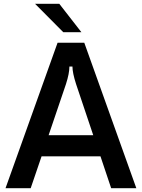

<svg xmlns="http://www.w3.org/2000/svg" viewBox="-20 -987 744 1007"><path d="M141 0H9L282 -763H422L695 0H563L507 -167H198ZM235 -278H469L379 -546Q360 -605 360 -638H344Q344 -602 326 -546ZM291 -967 407 -818H312L164 -967Z"/></svg>

Font: Open Sauce Sans SemiBold
Style: Regular
Weight: 600
Designer: Alfredo Marco Pradil
Foundry: Creative Sauce Fz LLC
Version: Version 1.477